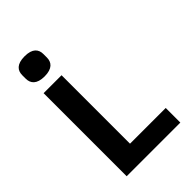

<svg xmlns="http://www.w3.org/2000/svg" viewBox="-270 -1037 1141 1141"><g transform="rotate(-45 300.0 -466.5)"><path d="M543 0V-122.9H242.9V-698.2H92V0ZM77.8 -834.2C77.8 -795.1 100.9 -764.2 166.9 -764.2C233 -764.2 255.7 -795.1 255.7 -834.2V-863.3C255.7 -903.1 233 -933.2 166.9 -933.2C100.9 -933.2 77.8 -903.1 77.8 -863.3Z"/></g></svg>

Font: Margiela Mono Bold
Style: Regular
Weight: 700
Designer: Mike Abbink, Paul van der Laan, Pieter van Rosmalen
Foundry: Bold Monday
Version: Version 2.003 2021